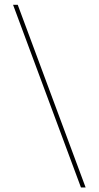

<svg xmlns="http://www.w3.org/2000/svg" viewBox="-20 -688 423 823"><path d="M347 115.5H327L36 -667.5H56Z"/></svg>

Font: Anek Gujarati Medium Thin
Style: Regular
Weight: 250
Version: Version 1.003